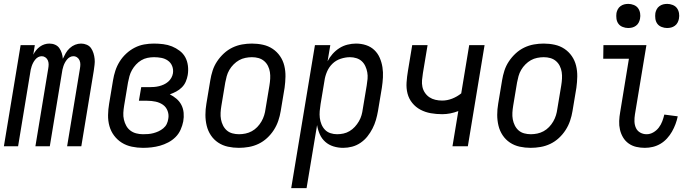

<svg xmlns="http://www.w3.org/2000/svg" viewBox="-25 -752 3545 987"><path d="M-5 0 81 -520H154L146 -471Q152 -483 160.5 -493.5Q169 -504 180 -512Q191 -520 203.5 -524Q216 -528 229 -528Q245 -528 258.5 -522Q272 -516 280 -504.5Q288 -493 292.5 -479Q297 -465 298 -450Q305 -465 313 -479Q321 -493 333.5 -504.5Q346 -516 361 -522Q376 -528 392 -528Q407 -528 421 -522Q435 -516 443 -504.5Q451 -493 455.5 -478.5Q460 -464 461.5 -449Q463 -434 461 -418.5Q459 -403 457 -388L393 0H320L386 -400Q388 -411 388 -421.5Q388 -432 384 -441.5Q380 -451 371.5 -457Q363 -463 352 -463Q343 -463 334.5 -458.5Q326 -454 319.5 -446Q313 -438 308.5 -429.5Q304 -421 301 -412Q298 -403 296 -394Q294 -385 293 -376L231 0H157L223 -400Q225 -411 225 -421.5Q225 -432 221 -441.5Q217 -451 208.5 -457Q200 -463 190 -463Q180 -463 171.5 -458.5Q163 -454 156.5 -446Q150 -438 145.5 -429.5Q141 -421 138 -412Q135 -403 133 -394Q131 -385 130 -376L68 0Z M710 8Q681 8 652.5 2Q624 -4 601 -18.5Q578 -33 561.5 -55Q545 -77 537.5 -104Q530 -131 530.5 -160.5Q531 -190 536 -219L556 -339Q560 -364 568 -388.5Q576 -413 590 -435.5Q604 -458 624 -476.5Q644 -495 667.5 -507Q691 -519 716 -523.5Q741 -528 766 -528Q790 -528 814 -525Q838 -522 859 -513.5Q880 -505 898.5 -491Q917 -477 927.5 -457.5Q938 -438 941 -414Q944 -390 940 -366Q937 -349 930 -332.5Q923 -316 910 -303Q897 -290 881 -281.5Q865 -273 848 -267Q866 -258 882 -244.5Q898 -231 907.5 -212.5Q917 -194 919 -172Q921 -150 917 -128Q913 -107 903.5 -85.5Q894 -64 877.5 -47.5Q861 -31 840 -20Q819 -9 797.5 -3Q776 3 754 5.5Q732 8 710 8ZM710 -62Q724 -62 737 -63Q750 -64 763.5 -67.5Q777 -71 790 -77Q803 -83 814.5 -92.5Q826 -102 832 -114.5Q838 -127 840 -141Q844 -162 836.5 -182Q829 -202 812.5 -213.5Q796 -225 775 -229.5Q754 -234 732 -234H689L701 -304H744Q756 -304 768 -305Q780 -306 792.5 -309Q805 -312 817 -317.5Q829 -323 839 -331.5Q849 -340 855.5 -351.5Q862 -363 864 -375Q867 -395 860 -412.5Q853 -430 838 -440.5Q823 -451 804.5 -454.5Q786 -458 767 -458Q750 -458 733 -454.5Q716 -451 701 -442Q686 -433 674 -420Q662 -407 653.5 -392Q645 -377 640.5 -360.5Q636 -344 633 -328L613 -208Q610 -190 609 -172Q608 -154 612 -137Q616 -120 624 -105.5Q632 -91 645 -81Q658 -71 675 -66.5Q692 -62 710 -62Z M1203 8Q1174 8 1146.5 2Q1119 -4 1096.5 -19Q1074 -34 1059 -56.5Q1044 -79 1037.5 -106Q1031 -133 1031 -161.5Q1031 -190 1036 -219L1056 -339Q1060 -364 1068 -389Q1076 -414 1091 -436.5Q1106 -459 1126 -477.5Q1146 -496 1170 -507.5Q1194 -519 1219.5 -523.5Q1245 -528 1270 -528Q1299 -528 1326.5 -522Q1354 -516 1376.5 -501Q1399 -486 1414.5 -463.5Q1430 -441 1436.5 -414Q1443 -387 1442.5 -358.5Q1442 -330 1438 -301L1418 -181Q1414 -156 1405.5 -131Q1397 -106 1382.5 -83.5Q1368 -61 1348 -42.5Q1328 -24 1304 -12.5Q1280 -1 1254 3.5Q1228 8 1203 8ZM1204 -62Q1220 -62 1237 -65.5Q1254 -69 1269.5 -77.5Q1285 -86 1297.5 -99Q1310 -112 1319 -127.5Q1328 -143 1333 -159.5Q1338 -176 1340 -192L1360 -312Q1363 -330 1364 -347.5Q1365 -365 1362.5 -381.5Q1360 -398 1352.5 -413Q1345 -428 1332.5 -438.5Q1320 -449 1304 -453.5Q1288 -458 1270 -458Q1254 -458 1236.5 -454.5Q1219 -451 1204 -442.5Q1189 -434 1176 -421Q1163 -408 1154 -392.5Q1145 -377 1140.5 -360.5Q1136 -344 1133 -328L1113 -208Q1110 -190 1109 -172.5Q1108 -155 1111 -138.5Q1114 -122 1121.5 -107Q1129 -92 1141 -81.5Q1153 -71 1169.5 -66.5Q1186 -62 1204 -62Z M1472 215 1594 -520H1673L1659 -437Q1669 -457 1684.5 -474.5Q1700 -492 1719.5 -504.5Q1739 -517 1761.5 -522.5Q1784 -528 1805 -528Q1832 -528 1856.5 -520Q1881 -512 1899 -495Q1917 -478 1927 -455Q1937 -432 1941 -406.5Q1945 -381 1943.5 -354Q1942 -327 1938 -301L1918 -181Q1914 -158 1907.5 -135.5Q1901 -113 1890 -91.5Q1879 -70 1864 -51Q1849 -32 1828.5 -18Q1808 -4 1785 2Q1762 8 1739 8Q1713 8 1689 0.5Q1665 -7 1647 -23Q1629 -39 1619 -61.5Q1609 -84 1605 -109L1551 215ZM1708 -62Q1724 -62 1740.5 -65.5Q1757 -69 1772 -78Q1787 -87 1799 -100Q1811 -113 1820 -128.5Q1829 -144 1833.5 -160Q1838 -176 1840 -192L1860 -312Q1863 -329 1864.5 -346.5Q1866 -364 1863 -380.5Q1860 -397 1853 -412Q1846 -427 1834.5 -437.5Q1823 -448 1807 -453Q1791 -458 1774 -458Q1751 -458 1726.5 -450Q1702 -442 1684 -424.5Q1666 -407 1656 -383.5Q1646 -360 1643 -337L1623 -217Q1620 -199 1618.5 -181Q1617 -163 1619 -146Q1621 -129 1627.5 -113Q1634 -97 1645.5 -85Q1657 -73 1673.5 -67.5Q1690 -62 1708 -62Z M2301 0 2331 -181Q2310 -173 2289.5 -169Q2269 -165 2248 -165Q2218 -165 2189.5 -170Q2161 -175 2136.5 -188Q2112 -201 2094.5 -222.5Q2077 -244 2070 -271Q2063 -298 2065 -328Q2067 -358 2072 -387L2094 -520H2173L2149 -376Q2146 -358 2144.5 -340Q2143 -322 2146.5 -305.5Q2150 -289 2159.5 -275Q2169 -261 2182.5 -252Q2196 -243 2213 -239Q2230 -235 2248 -235Q2274 -235 2299.5 -245Q2325 -255 2346 -272L2387 -520H2466L2380 0Z M2703 8Q2674 8 2646.5 2Q2619 -4 2596.5 -19Q2574 -34 2559 -56.5Q2544 -79 2537.5 -106Q2531 -133 2531 -161.5Q2531 -190 2536 -219L2556 -339Q2560 -364 2568 -389Q2576 -414 2591 -436.5Q2606 -459 2626 -477.5Q2646 -496 2670 -507.5Q2694 -519 2719.5 -523.5Q2745 -528 2770 -528Q2799 -528 2826.5 -522Q2854 -516 2876.5 -501Q2899 -486 2914.5 -463.5Q2930 -441 2936.5 -414Q2943 -387 2942.5 -358.5Q2942 -330 2938 -301L2918 -181Q2914 -156 2905.5 -131Q2897 -106 2882.5 -83.5Q2868 -61 2848 -42.5Q2828 -24 2804 -12.5Q2780 -1 2754 3.5Q2728 8 2703 8ZM2704 -62Q2720 -62 2737 -65.5Q2754 -69 2769.5 -77.5Q2785 -86 2797.5 -99Q2810 -112 2819 -127.5Q2828 -143 2833 -159.5Q2838 -176 2840 -192L2860 -312Q2863 -330 2864 -347.5Q2865 -365 2862.5 -381.5Q2860 -398 2852.5 -413Q2845 -428 2832.5 -438.5Q2820 -449 2804 -453.5Q2788 -458 2770 -458Q2754 -458 2736.5 -454.5Q2719 -451 2704 -442.5Q2689 -434 2676 -421Q2663 -408 2654 -392.5Q2645 -377 2640.5 -360.5Q2636 -344 2633 -328L2613 -208Q2610 -190 2609 -172.5Q2608 -155 2611 -138.5Q2614 -122 2621.5 -107Q2629 -92 2641 -81.5Q2653 -71 2669.5 -66.5Q2686 -62 2704 -62Z M3290 8Q3267 8 3245.5 3Q3224 -2 3206.5 -14.5Q3189 -27 3178 -45.5Q3167 -64 3162 -85.5Q3157 -107 3158 -130Q3159 -153 3163 -175L3208 -450H3076L3077 -520H3298L3239 -164Q3236 -146 3236.5 -128Q3237 -110 3244 -94.5Q3251 -79 3266 -70.5Q3281 -62 3299 -62Q3317 -62 3333.5 -71.5Q3350 -81 3361.5 -96Q3373 -111 3379.5 -128.5Q3386 -146 3390 -163L3459 -154Q3455 -134 3447.5 -114Q3440 -94 3429.5 -75.5Q3419 -57 3404 -40.5Q3389 -24 3370.5 -13Q3352 -2 3331.5 3Q3311 8 3290 8ZM3404 -608Q3390 -608 3376 -613.5Q3362 -619 3354 -630Q3346 -641 3344 -655.5Q3342 -670 3344 -685Q3346 -695 3351 -704.5Q3356 -714 3365 -720.5Q3374 -727 3384 -729.5Q3394 -732 3405 -732Q3419 -732 3433 -726.5Q3447 -721 3455 -710Q3463 -699 3465.5 -684.5Q3468 -670 3465 -655Q3463 -645 3458 -635.5Q3453 -626 3444 -619.5Q3435 -613 3425 -610.5Q3415 -608 3404 -608ZM3204 -608Q3190 -608 3176 -613.5Q3162 -619 3154 -630Q3146 -641 3144 -655.5Q3142 -670 3144 -685Q3146 -695 3151 -704.5Q3156 -714 3165 -720.5Q3174 -727 3184 -729.5Q3194 -732 3205 -732Q3219 -732 3233 -726.5Q3247 -721 3255 -710Q3263 -699 3265.5 -684.5Q3268 -670 3265 -655Q3263 -645 3258 -635.5Q3253 -626 3244 -619.5Q3235 -613 3225 -610.5Q3215 -608 3204 -608Z"/></svg>

Font: Iosevka Fixed
Style: Italic
Weight: 400
Italic angle: -9°
Monospace: yes
Designer: Belleve Invis
Foundry: Belleve Invis
Version: Version 33.2.4